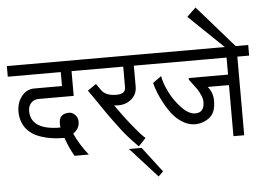

<svg xmlns="http://www.w3.org/2000/svg" viewBox="-78 -992 1794 1314"><g transform="rotate(-5 819.0 -335.0)"><path d="M163 -444H354V-540H-10V-613H510V-540H428V-370H188Q155 -370 135 -348.5Q115 -327 115 -294Q115 -162 318 -162Q318 -188 317 -191Q317 -258 387 -258Q408 -258 427 -239Q446 -220 446 -191Q446 -142 402 -113Q438 -34 496 39H398Q365 -17 340 -89Q267 -89 212 -103Q157 -117 125.5 -137.5Q94 -158 74 -186Q42 -234 42 -295.5Q42 -357 76.5 -400.5Q111 -444 163 -444Z M856 -396Q856 -345 818.5 -312Q781 -279 727 -279Q718 -279 698 -281Q756 -197 816.5 -123.5Q877 -50 893 -41L842 13Q770 -59 732.5 -109Q695 -159 685.5 -171.5Q676 -184 651.5 -218.5Q627 -253 617 -268Q573 -334 528 -397L587 -438L618 -393Q647 -352 721 -352Q783 -352 783 -398V-540H490V-613H945V-540H856Z M992 198 959 230 773 25H860Z M1309 -252Q1309 -273 1297.5 -299Q1286 -325 1275.5 -340.5Q1265 -356 1245 -382Q1225 -408 1223 -411V-423H1493V-540H925V-613H1648V-540H1567V0H1493V-351H1347Q1382 -310 1382 -253Q1382 -173 1340 -139.5Q1298 -106 1241 -104Q1196 -104 1155 -129Q1114 -154 1085.5 -190Q1057 -226 1033 -271Q993 -345 977 -411L1036 -453Q1042 -408 1073 -344.5Q1104 -281 1153 -229.5Q1202 -178 1247 -178Q1309 -178 1309 -252Z M1562 -613H1487L1250 -841L1311 -900Z"/></g></svg>

Font: Autonym
Style: Regular
Weight: 500
Version: Version 1.0.20131126